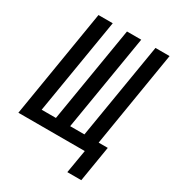

<svg xmlns="http://www.w3.org/2000/svg" viewBox="-210 -854 1027 1132"><g transform="rotate(30 303.5 -288.0)"><path d="M522 159H427L454 0H2L123 -735H220L112 -84H209L317 -735H414L306 -84H403L511 -735H607L500 -84H562Z"/></g></svg>

Font: Iosevka Curly MdExObl
Style: Regular
Weight: 500
Width: 7
Italic angle: -9°
Monospace: yes
Designer: Belleve Invis
Foundry: Belleve Invis
Version: Version 11.1.0; ttfautohint (v1.8.3)